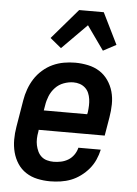

<svg xmlns="http://www.w3.org/2000/svg" viewBox="-54 -805 609 855"><g transform="rotate(5 250.0 -377.5)"><path d="M202 8Q173 8 145 2Q117 -4 94 -19Q71 -34 56 -57Q41 -80 34 -107Q27 -134 27 -163Q27 -192 32 -221L52 -341Q56 -366 65 -391Q74 -416 88 -438Q102 -460 123 -478.5Q144 -497 168 -508Q192 -519 217.5 -523.5Q243 -528 268 -528Q297 -528 325.5 -522Q354 -516 377 -501.5Q400 -487 416 -464Q432 -441 439.5 -414Q447 -387 446.5 -357.5Q446 -328 441 -299L427 -216H132L131 -207Q128 -192 127.5 -176.5Q127 -161 130 -147Q133 -133 139 -120Q145 -107 155.5 -97.5Q166 -88 180.5 -84Q195 -80 210 -80Q226 -80 243 -83.5Q260 -87 275 -96Q290 -105 300.5 -120Q311 -135 315 -152H415Q410 -129 400 -106.5Q390 -84 374 -65Q358 -46 337.5 -31Q317 -16 295 -7.5Q273 1 249 4.5Q225 8 202 8ZM147 -304H341L343 -313Q345 -328 345.5 -343Q346 -358 344 -372Q342 -386 336.5 -399Q331 -412 320.5 -421.5Q310 -431 296.5 -435.5Q283 -440 268 -440Q247 -440 225 -432Q203 -424 187 -407Q171 -390 162.5 -369Q154 -348 151 -327ZM199 -587 149 -628 265 -763H375L444 -623L386 -592L310 -699Z"/></g></svg>

Font: Iosevka Term Curly SmBd Obl
Style: Regular
Weight: 600
Italic angle: -9°
Designer: Belleve Invis
Foundry: Belleve Invis
Version: Version 32.3.0